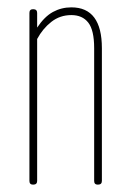

<svg xmlns="http://www.w3.org/2000/svg" viewBox="-20 -502 347 522"><path d="M70 0Q60 0 60 -10V-467Q60 -477 70 -477Q81 -477 81 -467V-427Q101 -457 124 -469.5Q147 -482 174 -482Q257 -482 257 -371V-10Q257 0 246 0Q236 0 236 -10V-371Q236 -420 220 -440.5Q204 -461 174 -461Q143 -461 119.5 -442.5Q96 -424 81 -396V-10Q81 0 70 0Z"/></svg>

Font: Zen Loop
Style: Regular
Weight: 400
Designer: Yoshimichi Ohira
Foundry: A-1 Corp ZenFonts
Version: Version 1.000; ttfautohint (v1.8.3)